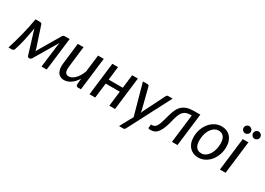

<svg xmlns="http://www.w3.org/2000/svg" viewBox="-9 -1553 3546 2574"><g transform="rotate(30 1763.5 -265.5)"><path d="M329.5 -179Q333 -167 335.8 -156.2Q338.5 -145.5 340.5 -135.5Q346 -150.5 356 -167L545.5 -488.5Q553 -500 562.2 -504Q571.5 -508 580.5 -508H655L593 0H512.5L556.5 -352Q557.5 -362 559.8 -374Q562 -386 565 -397.5L347.5 -30.5Q342.5 -23.5 335.8 -19Q329 -14.5 320.5 -14.5H308Q300 -14.5 294.2 -19Q288.5 -23.5 285.5 -30.5L174 -395Q172 -382 170 -368Q168 -354 165.5 -343.5Q158 -303 150.5 -264.2Q143 -225.5 134.2 -186.8Q125.5 -148 115 -108.8Q104.5 -69.5 90.5 -28Q86 -15 77 -7.5Q68 0 54 0H1Q20 -60 37.8 -120.8Q55.5 -181.5 71.2 -244.5Q87 -307.5 101 -373Q115 -438.5 127 -508H196.5Q205.5 -508 214.5 -504.2Q223.5 -500.5 227 -488.5L329.5 -179Z M870.5 -506.5 832.5 -184.5Q825.5 -125 839.8 -96Q854 -67 893.5 -67Q916.5 -67 940.8 -79.5Q965 -92 987.8 -115Q1010.5 -138 1030 -170.5Q1049.5 -203 1064 -243L1095.5 -506.5H1184L1123 0H1079Q1046.5 0 1046.5 -32L1054 -124Q1013.5 -59.5 963.5 -26.2Q913.5 7 860.5 7Q828.5 7 804 -5.8Q779.5 -18.5 764.2 -43Q749 -67.5 743.5 -103Q738 -138.5 744 -184.5L782 -506.5Z M1712 -506.5 1651 0H1562.5L1590.5 -232.5H1372L1344 0H1255.5L1316.5 -506.5H1405L1380 -298.5H1598.5L1623.5 -506.5Z M1908 151Q1902.5 161.5 1895.2 166.5Q1888 171.5 1877 171.5H1811.5L1921.5 -30L1790 -506.5H1863.5Q1874.5 -506.5 1879.5 -501.2Q1884.5 -496 1887 -488L1968.5 -169Q1971 -158.5 1972.5 -148Q1974 -137.5 1975 -127Q1979 -137.5 1983.8 -148.2Q1988.5 -159 1993.5 -169.5L2153.5 -489Q2157.5 -497 2164.8 -501.8Q2172 -506.5 2179.5 -506.5H2250Z M2313.5 -270.5Q2329.5 -334 2351 -378.8Q2372.5 -423.5 2404.2 -451.8Q2436 -480 2480.5 -493Q2525 -506 2586.5 -506H2679.5L2617.5 0H2532L2585.5 -438.5H2569Q2532 -438.5 2505.2 -429.8Q2478.5 -421 2458.5 -401Q2438.5 -381 2424 -347.8Q2409.5 -314.5 2397.5 -266Q2379.5 -188.5 2359.8 -136.2Q2340 -84 2316.8 -52.2Q2293.5 -20.5 2266 -7Q2238.5 6.5 2205 6.5Q2182.5 6.5 2174 2.8Q2165.5 -1 2166.5 -10.5L2172.5 -61H2189Q2212.5 -61 2229.2 -72Q2246 -83 2259.8 -107.8Q2273.5 -132.5 2286 -172.5Q2298.5 -212.5 2313.5 -270.5Z M2947.5 -62.5Q2984 -62.5 3013.8 -82.5Q3043.5 -102.5 3064.8 -135.8Q3086 -169 3097.5 -212.5Q3109 -256 3109 -303.5Q3109 -373.5 3081.2 -408.8Q3053.5 -444 3001.5 -444Q2964.5 -444 2934.8 -424.2Q2905 -404.5 2884 -371.5Q2863 -338.5 2851.5 -295Q2840 -251.5 2840 -204Q2840 -134 2867.5 -98.2Q2895 -62.5 2947.5 -62.5ZM2939 7Q2897.5 7 2863 -7.2Q2828.5 -21.5 2803.5 -48.5Q2778.5 -75.5 2764.5 -114.5Q2750.5 -153.5 2750.5 -203.5Q2750.5 -267.5 2770.5 -324Q2790.5 -380.5 2825.5 -422.8Q2860.5 -465 2907.8 -489.5Q2955 -514 3009.5 -514Q3051 -514 3085.5 -499.8Q3120 -485.5 3145 -458.5Q3170 -431.5 3184 -392.5Q3198 -353.5 3198 -304Q3198 -240.5 3178 -184Q3158 -127.5 3123.2 -85Q3088.5 -42.5 3041 -17.8Q2993.5 7 2939 7Z M3268.5 0ZM3423 -506.5 3362 0H3274.5L3335.5 -506.5ZM3381 -644.5Q3381 -633 3376.5 -623Q3372 -613 3364 -605.5Q3356 -598 3345.8 -593.5Q3335.5 -589 3324 -589Q3313 -589 3303 -593.5Q3293 -598 3285.2 -605.5Q3277.5 -613 3273 -623Q3268.5 -633 3268.5 -644.5Q3268.5 -656 3273 -666.5Q3277.5 -677 3285.2 -684.8Q3293 -692.5 3303 -697Q3313 -701.5 3324 -701.5Q3335.5 -701.5 3345.8 -697Q3356 -692.5 3364 -684.8Q3372 -677 3376.5 -666.5Q3381 -656 3381 -644.5ZM3527 -644.5Q3527 -633 3522.5 -623Q3518 -613 3510.2 -605.5Q3502.5 -598 3492.2 -593.5Q3482 -589 3470.5 -589Q3459 -589 3448.8 -593.5Q3438.5 -598 3431 -605.5Q3423.5 -613 3419 -623Q3414.5 -633 3414.5 -644.5Q3414.5 -656 3419 -666.5Q3423.5 -677 3431 -684.8Q3438.5 -692.5 3448.8 -697Q3459 -701.5 3470.5 -701.5Q3482 -701.5 3492.2 -697Q3502.5 -692.5 3510.2 -684.8Q3518 -677 3522.5 -666.5Q3527 -656 3527 -644.5Z"/></g></svg>

Font: Lato
Style: Italic
Weight: 400
Italic angle: -7°
Designer: Lukasz Dziedzic
Foundry: tyPoland Lukasz Dziedzic
Version: Version 2.007; 2014-02-27